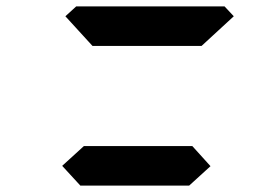

<svg xmlns="http://www.w3.org/2000/svg" viewBox="-20 -1020 856 602"><path d="M185 -969 219 -1000H684L713 -969L612 -876H270ZM583 -562 640 -499 573 -438H232L175 -500L243 -562Z"/></svg>

Font: DSEG7 Classic
Style: BoldItalic
Weight: 700
Italic angle: -5°
Designer: Keshikan(Twitter:@keshinomi_88pro)
Version: Version 0.46